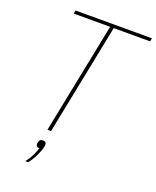

<svg xmlns="http://www.w3.org/2000/svg" viewBox="-164 -793 897 1101"><g transform="rotate(20 284.5 -243.0)"><path d="M343 -678 207 0H185L321 -678H99L103 -698H569L565 -678ZM183 66Q195 66 199 71.5Q203 77 203 82Q203 85 203 88Q203 91 202 96Q197 121 181.5 153.5Q166 186 145 212H127Q148 186 160.5 159.5Q173 133 178 115Q164 115 160.5 110Q157 105 157 99Q157 97 157 93.5Q157 90 159 83Q161 77 165 71.5Q169 66 183 66Z"/></g></svg>

Font: IBM Plex Sans Cond Thin
Style: Italic
Weight: 100
Width: 3
Italic angle: -11°
Designer: Mike Abbink, Paul van der Laan, Pieter van Rosmalen
Foundry: Bold Monday
Version: Version 1.3